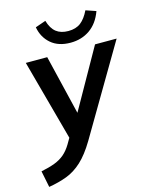

<svg xmlns="http://www.w3.org/2000/svg" viewBox="-165 -801 893 1117"><g transform="rotate(-15 281.0 -242.5)"><path d="M-10 227 -30 128Q19 118 53 105Q87 92 111.5 71Q136 50 156 17L177 -19L45 -505H174L260 -147L462 -505H592L278 28Q235 100 191.5 140Q148 180 99 198.5Q50 217 -10 227ZM328 -551Q255 -551 210.5 -589.5Q166 -628 155 -690L218 -712Q232 -664 260 -642Q288 -620 333 -620Q379 -620 408 -642.5Q437 -665 459 -711L520 -690Q495 -621 445 -586Q395 -551 328 -551Z"/></g></svg>

Font: Mulish
Style: Bold Italic
Weight: 700
Italic angle: -9°
Designer: Vernon Adams
Foundry: Vernon Adams
Version: Version 3.603; ttfautohint (v1.8.3)